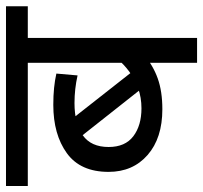

<svg xmlns="http://www.w3.org/2000/svg" viewBox="-38 -624 662 625"><g transform="rotate(-90 292.5 -311.0)"><path d="M585 -551H482V0H401V-197L426 -172Q392 -143 350 -128Q308 -113 250 -113Q156 -113 101 -161Q46 -209 46 -288Q46 -380 107 -424Q168 -468 264 -468Q294 -468 319 -465.5Q344 -463 366 -458L360 -389Q338 -394 315.5 -396.5Q293 -399 270 -399Q203 -399 165 -372Q127 -345 127 -288Q127 -234 162 -207.5Q197 -181 253 -181Q288 -181 318.5 -192Q349 -203 373.5 -221.5Q398 -240 414 -260L401 -216V-551H0V-622H585ZM205 -424 377 -205 331 -163 143 -401Z"/></g></svg>

Font: lhindi05
Style: Book
Weight: 400
Designer: Jelle Bosma - Monotype Design Team
Foundry: Monotype Imaging Inc.
Version: Version 2.003